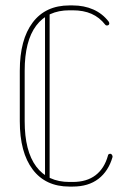

<svg xmlns="http://www.w3.org/2000/svg" viewBox="-20 -684 480 708"><path d="M378 -110Q378 -113 380.5 -115Q383 -117 387 -117Q390 -117 392.5 -113.5Q395 -110 395 -107Q395 -106 395 -106Q395 -106 395 -105Q380 -53 343 -24.5Q306 4 248 4H236Q148 4 100.5 -59Q53 -122 53 -237V-423Q53 -538 100.5 -601Q148 -664 236 -664H248Q290 -664 324 -649Q358 -634 381 -604Q383 -600 383 -598Q383 -594 380.5 -592Q378 -590 374 -590Q370 -590 368 -593Q347 -620 317.5 -633Q288 -646 248 -646H236Q156 -646 113.5 -589.5Q71 -533 71 -423V-237Q71 -127 113.5 -70Q156 -13 236 -13H248Q300 -13 332.5 -38Q365 -63 378 -110ZM146 -634Q146 -637 148 -639.5Q150 -642 154 -642Q158 -642 160.5 -639.5Q163 -637 163 -634V-26Q163 -23 160.5 -20.5Q158 -18 154 -18Q150 -18 148 -20.5Q146 -23 146 -26Z"/></svg>

Font: Libertine-Super Thin
Style: Regular
Weight: 100
Designer: Bastien Sozeau
Foundry: NBR — Bastien Sozeau
Version: Version 2.003;gftools[0.9.33]